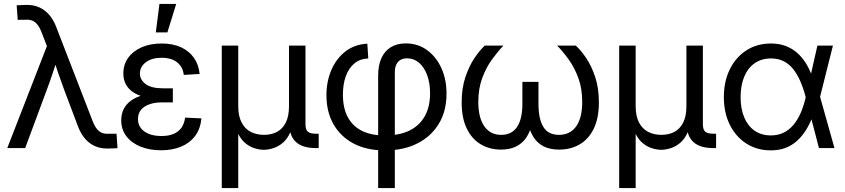

<svg xmlns="http://www.w3.org/2000/svg" viewBox="-20 -755 4308 979"><path d="M17.1 0 219.2 -520 192.4 -589.4Q182.6 -614.7 170.9 -629.4Q159.2 -644 144.8 -649.9Q130.4 -655.8 111.3 -654.3L70.3 -653.8L64.9 -728Q76.7 -728.5 90.6 -729.2Q104.5 -730 119.1 -730Q152.3 -730 180.7 -717.3Q209 -704.6 230.7 -679.7Q252.4 -654.8 266.6 -617.7L452.1 -138.2Q461.9 -112.8 473.6 -98.1Q485.4 -83.5 499.8 -77.6Q514.2 -71.8 532.7 -73.2H574.2L579.1 0.5Q567.9 1 554 1.7Q540 2.4 525.4 2.4Q491.7 2.4 463.4 -10.3Q435.1 -22.9 413.6 -47.9Q392.1 -72.8 377.9 -109.9L305.2 -302.7Q290 -343.3 276.6 -382.8Q263.2 -422.4 250.5 -461.9H274.9Q262.2 -422.9 249 -382.8Q235.8 -342.8 220.7 -302.7L108.4 0Z M801.3 11.2Q743.2 11.2 697.3 -7.1Q651.4 -25.4 624.8 -59.8Q598.1 -94.2 598.1 -142.1Q598.1 -174.3 611.3 -200Q624.5 -225.6 650.4 -243.7Q676.3 -261.7 714.4 -271.2Q752.4 -280.8 802.7 -280.8H861.3V-232.9H805.2Q769 -232.9 741.5 -223.1Q713.9 -213.4 698.7 -194.6Q683.6 -175.8 683.6 -147.9Q683.6 -107.9 716.1 -84.7Q748.5 -61.5 803.7 -61.5Q840.3 -61.5 865.7 -72.5Q891.1 -83.5 905.5 -104.2Q919.9 -125 923.8 -155.3L1006.8 -151.4Q1002 -97.2 974.4 -61Q946.8 -24.9 902.3 -6.8Q857.9 11.2 801.3 11.2ZM808.6 -250.5Q758.8 -250.5 720.9 -259.5Q683.1 -268.6 658.4 -285.2Q633.8 -301.8 621.3 -325.9Q608.9 -350.1 608.9 -380.4Q608.9 -425.8 633.5 -460.2Q658.2 -494.6 702.1 -513.9Q746.1 -533.2 804.2 -533.2Q861.8 -533.2 903.3 -513.9Q944.8 -494.6 969 -460Q993.2 -425.3 998 -377.9L917 -373Q913.1 -412.6 884 -436.5Q855 -460.4 804.2 -460.4Q753.9 -460.4 723.6 -437.5Q693.4 -414.6 693.4 -379.9Q693.4 -348.6 722.2 -326.7Q751 -304.7 811 -304.7H861.3V-250.5ZM774.4 -589.8 793 -734.9H878.4L833.5 -589.8Z M1110.8 204.1V-522.5H1194.8V-213.9Q1194.8 -162.6 1212.2 -129.9Q1229.5 -97.2 1259 -82.3Q1288.6 -67.4 1326.2 -67.4Q1363.8 -67.4 1392.3 -82.5Q1420.9 -97.7 1437.3 -130.1Q1453.6 -162.6 1453.6 -213.9V-522.5H1537.6V-121.6Q1537.6 -94.2 1549.6 -83.7Q1561.5 -73.2 1591.3 -73.2H1605V0H1590.3Q1522.5 0 1489 -31Q1455.6 -62 1455.6 -121.6V-170.9H1475.6Q1475.6 -116.7 1460.7 -81.8Q1445.8 -46.9 1422.4 -27.1Q1398.9 -7.3 1373 0.7Q1347.2 8.8 1325.2 8.8Q1303.2 8.8 1277.3 0.7Q1251.5 -7.3 1228.5 -27.1Q1205.6 -46.9 1190.4 -81.8Q1175.3 -116.7 1175.3 -170.9H1194.8V204.1Z M1908.2 204.1V-369.6Q1908.2 -422.4 1924.8 -458.7Q1941.4 -495.1 1972.9 -514.4Q2004.4 -533.7 2049.3 -533.7Q2110.4 -533.7 2157.2 -499.8Q2204.1 -465.8 2230.5 -408Q2256.8 -350.1 2256.8 -277.3Q2256.8 -188.5 2217.5 -123.8Q2178.2 -59.1 2108.2 -23.7Q2038.1 11.7 1946.3 11.7H1939Q1849.6 11.7 1783.4 -22.9Q1717.3 -57.6 1680.9 -120.8Q1644.5 -184.1 1644.5 -269.5Q1644.5 -339.4 1669.4 -397.7Q1694.3 -456.1 1741 -492.4Q1787.6 -528.8 1853 -532.2L1857.9 -457Q1814.5 -455.1 1785.9 -430.7Q1757.3 -406.2 1742.9 -365.5Q1728.5 -324.7 1728.5 -272.9Q1728.5 -203.1 1753.9 -156.7Q1779.3 -110.4 1826.4 -87.4Q1873.5 -64.5 1939 -64.5H1946.3Q2015.6 -64.5 2066.4 -88.6Q2117.2 -112.8 2145 -160.9Q2172.9 -209 2172.9 -279.8Q2172.9 -332 2158 -372.1Q2143.1 -412.1 2116.9 -434.8Q2090.8 -457.5 2055.7 -457.5Q2035.6 -457.5 2021.5 -449.2Q2007.3 -440.9 2000.2 -424.8Q1993.2 -408.7 1993.2 -385.7V204.1Z M2534.2 7.8Q2476.6 7.8 2431.2 -19.3Q2385.7 -46.4 2359.9 -99.9Q2334 -153.3 2334 -233.4Q2334 -305.2 2353 -361.8Q2372.1 -418.5 2399.4 -459Q2426.8 -499.5 2451.7 -522.5H2546.9Q2517.1 -491.2 2487.5 -450.2Q2458 -409.2 2438.5 -356Q2418.9 -302.7 2418.9 -234.9Q2418.9 -154.8 2449.5 -111.1Q2480 -67.4 2535.6 -67.4Q2589.4 -67.4 2616.5 -107.9Q2643.6 -148.4 2643.6 -225.6V-337.4H2725.6V-225.6Q2725.6 -148.4 2750.5 -107.9Q2775.4 -67.4 2829.6 -67.4Q2887.2 -67.4 2918 -110.8Q2948.7 -154.3 2948.7 -234.9Q2948.7 -303.2 2929.2 -356.4Q2909.7 -409.7 2880.4 -450.7Q2851.1 -491.7 2820.8 -522.5H2916Q2941.4 -499.5 2968.8 -459.2Q2996.1 -418.9 3014.9 -362.3Q3033.7 -305.7 3033.7 -233.4Q3033.7 -152.8 3007.8 -99.4Q2981.9 -45.9 2936 -19Q2890.1 7.8 2831.5 7.8Q2784.2 7.8 2752.7 -8.3Q2721.2 -24.4 2702.6 -52.5Q2684.1 -80.6 2674.3 -116.7H2690.4Q2681.6 -79.6 2662.1 -51.5Q2642.6 -23.4 2611.1 -7.8Q2579.6 7.8 2534.2 7.8Z M3137.2 204.1V-522.5H3221.2V-213.9Q3221.2 -162.6 3238.5 -129.9Q3255.9 -97.2 3285.4 -82.3Q3314.9 -67.4 3352.5 -67.4Q3390.1 -67.4 3418.7 -82.5Q3447.3 -97.7 3463.6 -130.1Q3480 -162.6 3480 -213.9V-522.5H3564V-121.6Q3564 -94.2 3575.9 -83.7Q3587.9 -73.2 3617.7 -73.2H3631.3V0H3616.7Q3548.8 0 3515.4 -31Q3481.9 -62 3481.9 -121.6V-170.9H3502Q3502 -116.7 3487.1 -81.8Q3472.2 -46.9 3448.7 -27.1Q3425.3 -7.3 3399.4 0.7Q3373.5 8.8 3351.6 8.8Q3329.6 8.8 3303.7 0.7Q3277.8 -7.3 3254.9 -27.1Q3231.9 -46.9 3216.8 -81.8Q3201.7 -116.7 3201.7 -170.9H3221.2V204.1Z M3910.2 11.7Q3839.4 11.7 3785.4 -23.2Q3731.4 -58.1 3701.2 -119.1Q3670.9 -180.2 3670.9 -259.8Q3670.9 -339.8 3701.2 -401.4Q3731.4 -462.9 3785.6 -498Q3839.8 -533.2 3911.1 -533.2Q3952.1 -533.2 3984.9 -521Q4017.6 -508.8 4043.2 -486.8Q4068.8 -464.8 4088.1 -434.3Q4107.4 -403.8 4120.6 -366.2H4150.9L4161.1 -262.7L4234.9 0H4155.8L4087.4 -262.7Q4075.7 -307.1 4059.8 -343Q4043.9 -378.9 4023.2 -404.3Q4002.4 -429.7 3974.9 -443.4Q3947.3 -457 3911.6 -457Q3863.3 -457 3828.4 -432.9Q3793.5 -408.7 3774.9 -364.3Q3756.3 -319.8 3756.3 -259.8Q3756.3 -200.2 3774.9 -156.2Q3793.5 -112.3 3827.9 -88.4Q3862.3 -64.5 3910.6 -64.5Q3946.8 -64.5 3975.3 -78.4Q4003.9 -92.3 4025.6 -118.2Q4047.4 -144 4063 -179.9Q4078.6 -215.8 4088.4 -259.8L4147.9 -522.5H4227.1L4161.1 -259.8L4150.9 -156.2H4121.6Q4107.4 -119.6 4087.9 -89.1Q4068.4 -58.6 4043 -35.9Q4017.6 -13.2 3984.9 -0.7Q3952.1 11.7 3910.2 11.7Z"/></svg>

Font: Inter 28pt
Style: Regular
Weight: 400
Designer: Rasmus Andersson
Foundry: rsms
Version: Version 4.001;git-66647c0bb